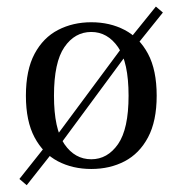

<svg xmlns="http://www.w3.org/2000/svg" viewBox="-20 -493 545 573"><path d="M148.4 -46.8 131.5 -64.5 354 -364.5 371 -348.4ZM59.7 59.7 37.9 41.1 121.8 -64.5 141.9 -44.4ZM380.6 -349.2 360.5 -368.5 445.2 -473.4 466.1 -455.6ZM252.4 11.3Q196.8 11.3 152.8 -11.7Q108.9 -34.7 83.1 -83.1Q57.3 -131.5 57.3 -207.3Q57.3 -283.9 83.1 -332.3Q108.9 -380.6 153.2 -403.6Q197.6 -426.6 252.4 -426.6Q308.1 -426.6 352 -403.6Q396 -380.6 421.8 -332.3Q447.6 -283.9 447.6 -207.3Q447.6 -131.5 421.8 -83.1Q396 -34.7 352 -11.7Q308.1 11.3 252.4 11.3ZM252.4 -17.7Q300.8 -17.7 332.3 -62.9Q363.7 -108.1 363.7 -207.3Q363.7 -307.3 332.3 -352.4Q300.8 -397.6 252.4 -397.6Q203.2 -397.6 172.2 -352.4Q141.1 -307.3 141.1 -207.3Q141.1 -108.1 172.2 -62.9Q203.2 -17.7 252.4 -17.7Z"/></svg>

Font: Playfair
Style: Regular
Weight: 400
Designer: Claus Eggers Sørensen
Foundry: Claus Eggers Sørensen
Version: Version 2.001;gftools[0.9.30]